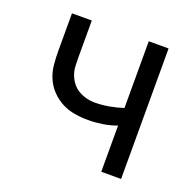

<svg xmlns="http://www.w3.org/2000/svg" viewBox="-99 -620 722 719"><g transform="rotate(20 262.5 -260.0)"><path d="M376 0V-184Q349 -174 320 -169.5Q291 -165 263 -165Q235 -165 208.5 -169.5Q182 -174 158 -186.5Q134 -199 115 -219Q96 -239 85.5 -264Q75 -289 72.5 -316Q70 -343 70 -370V-520H149V-370Q149 -353 150 -336.5Q151 -320 157 -304Q163 -288 173.5 -274.5Q184 -261 198.5 -252.5Q213 -244 229.5 -239.5Q246 -235 262 -235Q291 -235 320 -240Q349 -245 376 -254V-520H455V0Z"/></g></svg>

Font: Iosevka Pride
Style: Regular
Weight: 400
Monospace: yes
Designer: Belleve Invis
Foundry: Belleve Invis
Version: Version 30.3.1; ttfautohint (v1.8.4)